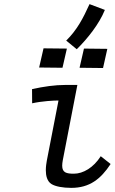

<svg xmlns="http://www.w3.org/2000/svg" viewBox="-20 -910 561 939"><path d="M303.8 -711.4 355.4 -669.2C408.3 -721.3 464.9 -792.3 492.9 -861.5L417.8 -889.8C386.6 -821 357.2 -764 303.8 -711.4ZM192.9 -673.6 171.4 -579.8 285.6 -578.6 307.1 -672.4ZM390.6 -672.4 369.1 -578.6 483.9 -577.3 504.9 -671.1ZM299.8 -494.6C249 -494.6 193.8 -486.8 136.7 -474.1L137.2 -404.8C185.5 -415.5 242.2 -418.5 266.1 -418.5L209 -124.5C207 -112.8 204.1 -95.7 204.1 -77.6C204.1 -51.3 210 -23.4 231.9 -9.8C251 2 287.1 8.8 328.6 8.8C418.5 8.8 472.7 -34.7 521 -107.9L472.7 -146C437.5 -90.3 386.7 -60.5 341.3 -60.5C304.7 -60.5 284.2 -65.9 284.2 -99.6C284.2 -106.9 285.2 -116.2 287.1 -126.5C287.1 -126.5 332.5 -361.3 358.4 -494.6Z"/></svg>

Font: Fantasque Sans Mono
Style: RegItalic
Weight: 400
Italic angle: -11°
Monospace: yes
Designer: Jany Belluz
Version: Version 1.6.3